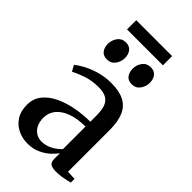

<svg xmlns="http://www.w3.org/2000/svg" viewBox="-266 -942 1025 1025"><g transform="rotate(45 247.0 -429.0)"><path d="M167.5 9.5Q128.5 9.5 94.5 -6.5Q60.5 -22.5 39.5 -54.8Q18.5 -87 18.5 -135Q18.5 -182.5 45.8 -216Q73 -249.5 117.8 -270.2Q162.5 -291 216 -300.8Q269.5 -310.5 322 -310.5V-357.5Q322 -395 313.5 -420.5Q305 -446 283.8 -459.2Q262.5 -472.5 224 -472.5Q172 -472.5 131 -458.2Q90 -444 63.5 -430L45.5 -463.5Q60.5 -476.5 91.2 -493.5Q122 -510.5 164.2 -523.2Q206.5 -536 256 -536Q317 -536 354.5 -516.2Q392 -496.5 409.2 -456Q426.5 -415.5 426.5 -352.5V-37.5L478 -35V-7Q467.5 -4.5 451.2 -0.8Q435 3 416.5 5.5Q398 8 380 8Q353 8 339.5 -0.5Q326 -9 326 -35.5V-77Q316 -61.5 294 -41Q272 -20.5 240 -5.5Q208 9.5 167.5 9.5ZM212 -51Q242.5 -51 271 -65.5Q299.5 -80 322 -103.5V-274Q262.5 -274 219.5 -258.5Q176.5 -243 153 -214.8Q129.5 -186.5 129.5 -148.5Q129.5 -117.5 140.5 -95.8Q151.5 -74 170.5 -62.5Q189.5 -51 212 -51ZM149 -608Q121 -608 107.5 -626Q94 -644 94 -670.5Q94 -699.5 110.8 -722Q127.5 -744.5 156.5 -744.5H157.5Q185 -744.5 198.8 -726.5Q212.5 -708.5 212.5 -682Q212.5 -653.5 195.8 -630.8Q179 -608 149.5 -608ZM336 -608Q308.5 -608 295 -626Q281.5 -644 281.5 -670.5Q281.5 -699.5 298.2 -722Q315 -744.5 344 -744.5H345Q373 -744.5 386.5 -726.5Q400 -708.5 400 -682Q400 -653.5 383.2 -630.8Q366.5 -608 337 -608ZM383 -867V-797.5H112V-867Z"/></g></svg>

Font: Merriweather 96pt Medium
Style: Regular
Weight: 500
Version: Version 2.100